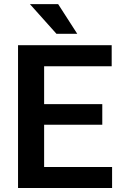

<svg xmlns="http://www.w3.org/2000/svg" viewBox="-20 -936 604 956"><path d="M538.1 0H162.6V-104.5H538.1ZM199.7 0H69.8V-710.9H199.7ZM489.3 -314.9H162.6V-417.5H489.3ZM536.1 -606H162.6V-710.9H536.1ZM364.7 -767.6H261.2L128.9 -915.5H269.5Z"/></svg>

Font: Heebo SemiBold
Style: Regular
Weight: 600
Designer: Oded Ezer
Foundry: Ezer Type House
Version: Version 3.100